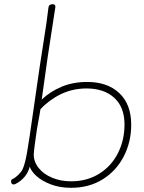

<svg xmlns="http://www.w3.org/2000/svg" viewBox="-20 -891 689 916"><path d="M606 -296Q606 -214 570.5 -145Q535 -76 470 -35.5Q405 5 319 5Q265 5 222 -11.5Q179 -28 153.5 -51.5Q128 -75 122 -96Q115 -68 96.5 -46.5Q78 -25 53 -13Q49 -11 46 -11Q38 -11 35 -16.5Q32 -22 33 -27Q33 -34 40 -37Q52 -42 67 -56.5Q82 -71 88 -84Q99 -108 108.5 -160.5Q118 -213 143 -390Q157 -490 169.5 -573Q182 -656 187 -686Q204 -791 211 -854Q213 -871 231 -871Q246 -871 244 -856Q239 -824 237 -811Q207 -624 179 -416Q219 -454 273.5 -477Q328 -500 396 -500Q493 -500 549.5 -446.5Q606 -393 606 -296ZM574 -297Q574 -380 525 -424.5Q476 -469 393 -469Q327 -469 271 -442Q215 -415 173 -370L169 -346L156 -273Q151 -241 146 -202Q141 -163 141 -154Q141 -119 164.5 -89.5Q188 -60 229 -43Q270 -26 319 -26Q395 -26 453 -62Q511 -98 542.5 -160Q574 -222 574 -297Z"/></svg>

Font: Mali ExtraLight
Style: Italic
Weight: 275
Italic angle: -10°
Version: Version 1.000; ttfautohint (v1.6)